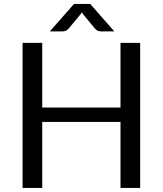

<svg xmlns="http://www.w3.org/2000/svg" viewBox="-20 -928 804 948"><path d="M672 -716.5H575V-397H188.5V-716.5H91.5V0H188.5V-326H575V0H672ZM544.5 -773 425.5 -908.5H345.5L226 -773H288.5C292.5 -773 297.2 -773.8 302.8 -775.2C308.2 -776.8 313.8 -780.8 319.5 -787.5L378 -858L384 -867L390 -858L448.5 -787.5C454.2 -780.8 459.8 -776.8 465.2 -775.2C470.8 -773.8 475.5 -773 479.5 -773Z"/></svg>

Font: LatoLatin
Style: Regular
Weight: 400
Designer: Lukasz Dziedzic with Adam Twardoch and Botio Nikoltchev
Foundry: tyPoland Lukasz Dziedzic
Version: Version 2.015; 2015-08-06; http://www.latofonts.com/